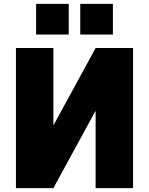

<svg xmlns="http://www.w3.org/2000/svg" viewBox="-20 -980 776 1000"><path d="M398 -800V-960H568V-800ZM168 -800V-960H338V-800ZM260 -330 478 -730H673V0H478V-400H476L258 0H63V-730H258V-330Z"/></svg>

Font: M PLUS 1p Black
Style: Regular
Weight: 900
Version: Version 1.061